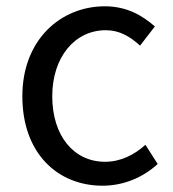

<svg xmlns="http://www.w3.org/2000/svg" viewBox="-20 -577 549 610"><path d="M306 13C371 13 433 -12 481 -56L442 -117C408 -86 364 -63 314 -63C214 -63 146 -146 146 -271C146 -396 218 -481 316 -481C360 -481 393 -461 425 -432L472 -493C433 -527 384 -557 313 -557C174 -557 51 -452 51 -271C51 -91 162 13 306 13Z"/></svg>

Font: Noto Sans CJK JP Regular
Style: Regular
Weight: 400
Designer: Ryoko NISHIZUKA (kana & ideographs); Paul D. Hunt (Latin, Greek & Cyrillic); Wenlong ZHANG (bopomofo); Sandoll Communica
Foundry: Adobe Systems Incorporated
Version: Version 1.001;PS 1.001;hotconv 1.0.78;makeotf.lib2.5.61930